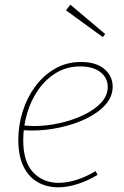

<svg xmlns="http://www.w3.org/2000/svg" viewBox="-20 -792 527 818"><path d="M228 6Q179 6 140.5 -16Q102 -38 80 -83Q58 -128 58 -196Q58 -258 76.5 -317Q95 -376 130 -423.5Q165 -471 214.5 -499.5Q264 -528 325 -528Q389 -528 424.5 -498Q460 -468 460 -423Q460 -380 429 -345.5Q398 -311 347 -286.5Q296 -262 236 -249Q176 -236 118 -236Q105 -236 94.5 -236.5Q84 -237 73 -238L77 -258Q88 -257 100.5 -256Q113 -255 126 -255Q177 -255 232 -267Q287 -279 334 -301Q381 -323 410 -353.5Q439 -384 439 -422Q439 -460 408 -484.5Q377 -509 322 -509Q265 -509 220 -482Q175 -455 143.5 -410Q112 -365 95.5 -309Q79 -253 79 -195Q79 -102 121.5 -57.5Q164 -13 230 -13Q265 -13 305.5 -25.5Q346 -38 387 -63L396 -47Q352 -21 309 -7.5Q266 6 228 6ZM280 -772 428 -647 418 -634 261 -748Z"/></svg>

Font: Bitter Thin Thin
Style: Italic
Weight: 250
Italic angle: -9°
Version: Version 2.002